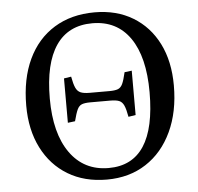

<svg xmlns="http://www.w3.org/2000/svg" viewBox="-52 -778 872 845"><g transform="rotate(-5 383.5 -355.0)"><path d="M387 14Q288 14 215 -30Q142 -74 101.5 -154Q61 -234 61 -341Q61 -459 101.5 -545Q142 -631 217.5 -677.5Q293 -724 396 -724Q493 -724 565 -680.5Q637 -637 676.5 -558.5Q716 -480 716 -373Q716 -257 675 -169.5Q634 -82 560 -34Q486 14 387 14ZM399 -36Q607 -36 607 -353Q607 -509 548.5 -593Q490 -677 382 -677Q276 -677 221.5 -597.5Q167 -518 167 -363Q167 -209 228.5 -122.5Q290 -36 399 -36ZM237 -250V-446L269 -451Q275 -418 282.5 -401.5Q290 -385 304 -379Q318 -373 344 -373H431Q456 -373 469 -378Q482 -383 489.5 -399Q497 -415 505 -450L537 -454V-258L505 -253Q499 -287 491.5 -303.5Q484 -320 470.5 -325.5Q457 -331 431 -331H344Q319 -331 306 -326Q293 -321 285.5 -305Q278 -289 269 -254Z"/></g></svg>

Font: Literata 36pt
Style: Regular
Weight: 400
Designer: Latin by Veronika Burian and Jose Scaglione. Greek by Irene Vlachou. Cyrillic by Vera Evstafieva.
Foundry: TypeTogether
Version: Version 3.002